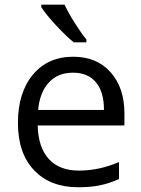

<svg xmlns="http://www.w3.org/2000/svg" viewBox="-20 -786 601 816"><path d="M312 9.8Q193.4 9.8 124.8 -62.5Q56.2 -134.8 56.2 -263.2Q56.2 -392.6 119.9 -468.8Q183.6 -544.9 291 -544.9Q391.6 -544.9 450.2 -478.8Q508.8 -412.6 508.8 -304.2V-252.9H140.1Q142.6 -158.7 187.7 -109.9Q232.9 -61 314.9 -61Q401.4 -61 485.8 -97.2V-24.9Q442.9 -6.3 404.5 1.7Q366.2 9.8 312 9.8ZM290 -477.1Q225.6 -477.1 187.3 -435.1Q148.9 -393.1 142.1 -318.8H421.9Q421.9 -395.5 387.7 -436.3Q353.5 -477.1 290 -477.1ZM347.2 -606H293.5Q261.7 -631.3 218.3 -678.2Q174.8 -725.1 155.3 -755.9V-766.1H254.4Q270 -732.4 297.9 -688.2Q325.7 -644 347.2 -618.2Z"/></svg>

Font: f02034202
Style: Regular
Weight: 400
Foundry: Ascender Corporation
Version: Version 1.10